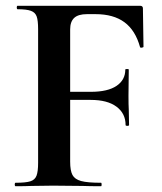

<svg xmlns="http://www.w3.org/2000/svg" viewBox="-20 -645 562 665"><path d="M34 -12Q69 -12 85 -17Q101 -22 106.5 -36.5Q112 -51 112 -81V-544Q112 -574 107 -588Q102 -602 87 -607.5Q72 -613 41 -613Q38 -613 38 -619Q38 -625 41 -625H465Q475 -625 475 -616L477 -483Q477 -481 471.5 -480Q466 -479 465 -482Q449 -540 411 -568Q373 -596 311 -596H281Q251 -596 237 -583Q223 -570 223 -543V-85Q223 -54 231 -39Q239 -24 261 -18Q283 -12 330 -12Q332 -12 332 -6Q332 0 330 0Q289 0 266 -1L164 -2L89 -1Q69 0 34 0Q31 0 31 -6Q31 -12 34 -12ZM294 -299H170V-327H295Q353 -327 383.5 -347.5Q414 -368 414 -404Q414 -406 420 -406Q426 -406 426 -404L425 -313Q425 -281 426 -265L427 -212Q427 -209 421 -209Q415 -209 415 -212Q415 -252 383.5 -275.5Q352 -299 294 -299Z"/></svg>

Font: Cormorant Unicase
Style: Bold
Weight: 700
Designer: Christian Thalmann (Catharsis Fonts)
Foundry: Catharsis Fonts
Version: Version 4.000